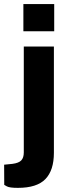

<svg xmlns="http://www.w3.org/2000/svg" viewBox="-36 -742 344 928"><path d="M226 -722.5V-591H77V-722.5ZM224.5 -3.5Q224.5 81 183.5 123.5Q142.5 166 50.5 166Q10 166 -2.8 158.8Q-15.5 151.5 -15.5 151.5L-16 54L24 50Q55 46 67 33Q79 20 79 -5V-517H224.5Z"/></svg>

Font: Public Sans
Style: Bold
Weight: 700
Designer: The Public Sans project authors (U.S. Web Design System). Libre Franklin designed by Pablo Impallari and Rodrigo Fuenzal
Version: Version 1.008; ttfautohint (v1.8.1) -l 8 -r 50 -G 200 -x 14 